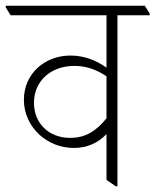

<svg xmlns="http://www.w3.org/2000/svg" viewBox="-46 -642 540 667"><path d="M210 -128C255 -128 293 -144 324 -176V-17L356 5H362V-589H474V-595L457 -622H-26V-616L-9 -589H324V-407C287 -433 246 -449 199 -449C108 -449 37 -385 37 -295C37 -247 58 -204 92 -173C123 -146 163 -128 210 -128ZM72 -285C72 -359 129 -413 212 -413C252 -413 286 -402 324 -377V-231C286 -184 248 -163 198 -163C123 -163 72 -214 72 -285Z"/></svg>

Font: Noto Serif Devanagari SemiCondensed ExtraLight
Style: Regular
Weight: 200
Width: 4
Designer: Universal Thirst, Indian Type Foundry and the Monotype Design Team
Foundry: Monotype Imaging Inc.
Version: Version 2.004